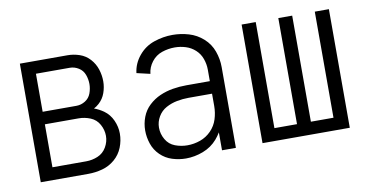

<svg xmlns="http://www.w3.org/2000/svg" viewBox="-59 -687 1618 845"><g transform="rotate(-10 750.0 -265.0)"><path d="M64 0V-530H277Q304 -530 330.5 -521Q357 -512 376 -491Q395 -470 403.5 -443.5Q412 -417 412 -390Q412 -364 403 -338.5Q394 -313 374 -295Q363 -285 351 -279Q373 -271 393 -257Q418 -239 431 -210Q444 -181 444 -151Q444 -119 432 -89Q420 -59 395.5 -38Q371 -17 340 -8.5Q309 0 277 0ZM126 -56H277Q304 -56 329 -66.5Q354 -77 368 -101Q382 -125 382 -151.5Q382 -178 368.5 -202.5Q355 -227 329.5 -237.5Q304 -248 277 -248H126ZM277 -304Q298 -304 316.5 -315.5Q335 -327 342.5 -347.5Q350 -368 350 -389Q350 -410 342.5 -430.5Q335 -451 316.5 -462.5Q298 -474 277 -474H126V-304Z M712 8Q681 8 651 -1.5Q621 -11 598.5 -33Q576 -55 566 -84.5Q556 -114 556 -144.5Q556 -175 567 -204Q578 -233 600.5 -254Q623 -275 650.5 -287Q678 -299 708 -304Q738 -309 769 -309H874V-361Q874 -385 865.5 -409Q857 -433 838.5 -450Q820 -467 796 -474.5Q772 -482 747 -482Q718 -482 690 -472.5Q662 -463 643.5 -439Q625 -415 622 -386L562 -400Q567 -442 595 -476Q623 -510 664 -524Q705 -538 747 -538Q784 -538 819.5 -527.5Q855 -517 883 -492Q911 -467 923.5 -432Q936 -397 936 -361V0H874V-80Q865 -65 853 -51Q827 -21 789 -6.5Q751 8 712 8ZM728 -48Q758 -48 786 -58Q814 -68 835 -89.5Q856 -111 865 -139.5Q874 -168 874 -198V-253H769Q743 -253 717 -248Q691 -243 668 -230.5Q645 -218 631.5 -195Q618 -172 618 -146Q618 -118 632.5 -93Q647 -68 673.5 -58Q700 -48 728 -48Z M1055 0V-530H1118V-56H1219V-530H1281V-56H1382V-530H1445V0Z"/></g></svg>

Font: Iosevka SS01 Light
Style: Regular
Weight: 300
Monospace: yes
Designer: Belleve Invis
Foundry: Belleve Invis
Version: 2.3.3; ttfautohint (v1.8.3)